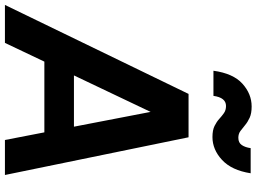

<svg xmlns="http://www.w3.org/2000/svg" viewBox="-178 -890 1041 779"><g transform="rotate(90 342.5 -500.5)"><path d="M-27 0 334 -745H510L663 0H521L490 -160H203L127 0ZM259 -280H467L407 -591ZM509 -842Q481 -842 464 -850.5Q447 -859 435.5 -869.5Q424 -880 412 -888.5Q400 -897 383 -897Q349 -897 342 -846H240Q251 -926 292.5 -963.5Q334 -1001 385 -1001Q413 -1001 430.5 -993Q448 -985 460.5 -974.5Q473 -964 484.5 -955.5Q496 -947 512 -947Q532 -947 541.5 -961Q551 -975 554 -997H656Q644 -920 602 -881Q560 -842 509 -842Z"/></g></svg>

Font: Plus Jakarta Sans
Style: Bold Italic
Weight: 700
Italic angle: -8°
Designer: Gumpita Rahayu
Foundry: Tokotype
Version: Version 2.071; ttfautohint (v1.8.4.7-5d5b);gftools[0.9.29]